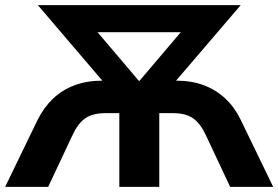

<svg xmlns="http://www.w3.org/2000/svg" viewBox="-20 -725 1080 745"><path d="M0 0 126 -260Q150 -308 185.5 -342Q221 -376 269 -394Q317 -412 376 -412H406V-378L127 -705H914L634 -378V-412H664Q724 -412 771.5 -394Q819 -376 855 -342Q891 -308 914 -260L1040 0H873L779 -200Q759 -244 730.5 -265Q702 -286 650 -286H598V0H443V-286H390Q338 -286 309.5 -265Q281 -244 261 -200L167 0ZM519 -411H521L712 -636V-600H328V-636Z"/></svg>

Font: Nunito Sans 12pt ExtraBold
Style: Regular
Weight: 800
Designer: Vernon Adams
Foundry: Vernon Adams
Version: Version 3.101;gftools[0.9.27]